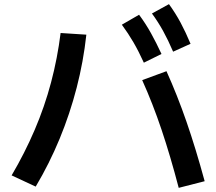

<svg xmlns="http://www.w3.org/2000/svg" viewBox="-20 -875 1040 925"><path d="M673 -573Q648 -628 623 -671Q598 -714 567 -756L650 -804Q682 -761 707.5 -715Q733 -669 758 -615ZM814 -626Q790 -682 766 -725.5Q742 -769 712 -810L794 -855Q826 -811 850.5 -765Q875 -719 898 -664ZM841 30Q801 -123 758.5 -249.5Q716 -376 665 -489L782 -532Q834 -417 878.5 -288.5Q923 -160 966 -2ZM36 -30Q99 -137 147 -249Q195 -361 226 -478Q257 -595 272 -716L396 -708Q382 -579 349.5 -453Q317 -327 267.5 -207Q218 -87 152 24Z"/></svg>

Font: M PLUS 2 Thin SemiBold
Style: Regular
Weight: 600
Version: Version 1.001